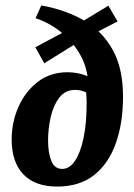

<svg xmlns="http://www.w3.org/2000/svg" viewBox="-20 -674 494 707"><path d="M191 13Q109 13 66 -32Q23 -77 23 -160Q23 -224 48 -280.5Q73 -337 119 -372.5Q165 -408 229 -408Q247 -408 265.5 -404.5Q284 -401 299.5 -394.5Q315 -388 323 -377L300 -332Q292 -337 280 -340Q268 -343 257 -343Q220 -343 198 -314Q176 -285 166.5 -242Q157 -199 157 -157Q157 -111 169 -81.5Q181 -52 209 -52Q236 -52 256 -81.5Q276 -111 287.5 -165Q299 -219 299 -292Q299 -310 298 -324Q297 -338 295 -352L305 -370Q301 -429 273 -476.5Q245 -524 202.5 -557.5Q160 -591 111 -607L132 -654Q221 -638 288.5 -599Q356 -560 394.5 -491.5Q433 -423 433 -318Q433 -220 406 -145Q379 -70 325.5 -28.5Q272 13 191 13ZM143 -441 110 -500 247 -573 379 -653 413 -595 283 -528Z"/></svg>

Font: Rasa
Style: Bold Italic
Weight: 700
Italic angle: -7.10001°
Designer: Anna Giedrys (Yrsa+Rasa design), David Brezina (Yrsa art-direction, Rasa art-direction, design)
Foundry: Rosetta Type Foundry
Version: Version 2.004